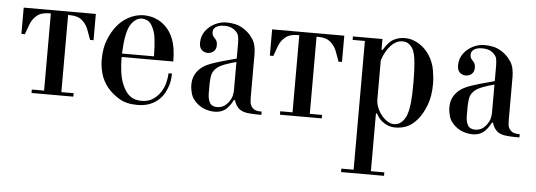

<svg xmlns="http://www.w3.org/2000/svg" viewBox="-48 -590 2785 997"><g transform="rotate(5 1344.5 -92.0)"><path d="M40 -438H416V-301H398Q387 -333 378.5 -354.5Q370 -376 356 -391Q339 -409 321 -414.5Q303 -420 285 -420H273V-18H337V0H119V-18H183V-420H171Q153 -420 135 -414.5Q117 -409 100 -391Q86 -376 77.5 -354.5Q69 -333 58 -301H40Z M838 -227H569V-218Q569 -188 573.5 -152Q578 -116 589 -89Q606 -46 630.5 -27.5Q655 -9 691 -9Q729 -9 755.5 -28.5Q782 -48 797 -77Q808 -97 813 -120Q818 -143 819 -164H837Q837 -153 834.5 -131Q832 -109 821 -83Q815 -67 803.5 -50Q792 -33 774 -18.5Q756 -4 730.5 5Q705 14 671 14Q614 14 577 -8.5Q540 -31 517 -58Q488 -93 477.5 -131Q467 -169 467 -203Q467 -266 485 -309.5Q503 -353 524 -379Q544 -404 564.5 -418.5Q585 -433 604 -440.5Q623 -448 639 -450.5Q655 -453 666 -453Q681 -453 701.5 -449Q722 -445 743 -434Q764 -423 783.5 -403Q803 -383 817 -352Q829 -324 833.5 -293Q838 -262 838 -236ZM569 -245H736Q735 -305 730.5 -338Q726 -371 715 -393Q701 -422 684.5 -428.5Q668 -435 657 -435Q649 -435 638.5 -431.5Q628 -428 617.5 -419Q607 -410 597.5 -394Q588 -378 582 -353Q576 -330 573 -299Q570 -268 569 -245Z M1165 -271V-351Q1165 -372 1161.5 -388.5Q1158 -405 1138 -420Q1126 -429 1113 -432Q1100 -435 1086 -435Q1068 -435 1056.5 -431Q1045 -427 1038.5 -421Q1032 -415 1030 -408.5Q1028 -402 1028 -396Q1028 -385 1032.5 -378Q1037 -371 1043 -365Q1048 -360 1052 -352.5Q1056 -345 1056 -331Q1056 -309 1042.5 -298Q1029 -287 1012 -287Q995 -287 981.5 -298.5Q968 -310 968 -336Q968 -372 988 -398.5Q1008 -425 1037 -439Q1054 -447 1068.5 -450Q1083 -453 1098 -453Q1118 -453 1142.5 -448Q1167 -443 1194 -424Q1217 -408 1236 -379.5Q1255 -351 1255 -300V-74Q1255 -64 1256.5 -50.5Q1258 -37 1267 -26Q1276 -15 1287.5 -11.5Q1299 -8 1311 -8H1318V9H1297Q1270 9 1246 6Q1222 3 1205 -8Q1194 -16 1186 -29Q1178 -42 1175 -55H1169Q1152 -21 1130 -3.5Q1108 14 1074 14Q1052 14 1028 6.5Q1004 -1 984 -18Q957 -41 949.5 -67Q942 -93 942 -114Q942 -144 952 -164.5Q962 -185 977.5 -199.5Q993 -214 1013 -223.5Q1033 -233 1053 -239Q1057 -240 1064.5 -242.5Q1072 -245 1085 -249Q1098 -253 1117.5 -258Q1137 -263 1165 -271ZM1165 -105V-253Q1153 -250 1138 -245.5Q1123 -241 1108 -235.5Q1093 -230 1080.5 -223Q1068 -216 1060 -208Q1043 -191 1039.5 -168.5Q1036 -146 1036 -126V-79Q1036 -50 1046.5 -30.5Q1057 -11 1086 -11Q1100 -11 1114 -17Q1128 -23 1142 -40Q1157 -59 1161 -76Q1165 -93 1165 -105Z M1335 -438H1711V-301H1693Q1682 -333 1673.5 -354.5Q1665 -376 1651 -391Q1634 -409 1616 -414.5Q1598 -420 1580 -420H1568V-18H1632V0H1414V-18H1478V-420H1466Q1448 -420 1430 -414.5Q1412 -409 1395 -391Q1381 -376 1372.5 -354.5Q1364 -333 1353 -301H1335Z M1910 -382H1916Q1942 -426 1969 -439.5Q1996 -453 2025 -453Q2049 -453 2068.5 -446Q2088 -439 2104 -428.5Q2120 -418 2132.5 -405Q2145 -392 2153 -380Q2178 -342 2185 -300.5Q2192 -259 2192 -230Q2192 -164 2174 -117.5Q2156 -71 2132 -42Q2106 -11 2078 1.5Q2050 14 2015 14Q2013 14 2001.5 13Q1990 12 1975 6Q1960 0 1944 -13Q1928 -26 1916 -50H1910V251H1980V269H1756V251H1820V-420H1756V-438H1910ZM1911 -327V-124Q1911 -103 1919.5 -81.5Q1928 -60 1942 -42.5Q1956 -25 1973 -14Q1990 -3 2007 -3Q2015 -3 2025 -5.5Q2035 -8 2045.5 -16.5Q2056 -25 2065 -40.5Q2074 -56 2080 -82Q2083 -95 2086.5 -127Q2090 -159 2090 -227Q2090 -260 2089 -283.5Q2088 -307 2086.5 -323.5Q2085 -340 2083.5 -351.5Q2082 -363 2080 -371Q2078 -378 2074.5 -389Q2071 -400 2063.5 -410Q2056 -420 2044.5 -427.5Q2033 -435 2015 -435Q1997 -435 1982 -427Q1967 -419 1955 -406Q1941 -391 1929.5 -370.5Q1918 -350 1911 -327Z M2510 -271V-351Q2510 -372 2506.5 -388.5Q2503 -405 2483 -420Q2471 -429 2458 -432Q2445 -435 2431 -435Q2413 -435 2401.5 -431Q2390 -427 2383.5 -421Q2377 -415 2375 -408.5Q2373 -402 2373 -396Q2373 -385 2377.5 -378Q2382 -371 2388 -365Q2393 -360 2397 -352.5Q2401 -345 2401 -331Q2401 -309 2387.5 -298Q2374 -287 2357 -287Q2340 -287 2326.5 -298.5Q2313 -310 2313 -336Q2313 -372 2333 -398.5Q2353 -425 2382 -439Q2399 -447 2413.5 -450Q2428 -453 2443 -453Q2463 -453 2487.5 -448Q2512 -443 2539 -424Q2562 -408 2581 -379.5Q2600 -351 2600 -300V-74Q2600 -64 2601.5 -50.5Q2603 -37 2612 -26Q2621 -15 2632.5 -11.5Q2644 -8 2656 -8H2663V9H2642Q2615 9 2591 6Q2567 3 2550 -8Q2539 -16 2531 -29Q2523 -42 2520 -55H2514Q2497 -21 2475 -3.5Q2453 14 2419 14Q2397 14 2373 6.5Q2349 -1 2329 -18Q2302 -41 2294.5 -67Q2287 -93 2287 -114Q2287 -144 2297 -164.5Q2307 -185 2322.5 -199.5Q2338 -214 2358 -223.5Q2378 -233 2398 -239Q2402 -240 2409.5 -242.5Q2417 -245 2430 -249Q2443 -253 2462.5 -258Q2482 -263 2510 -271ZM2510 -105V-253Q2498 -250 2483 -245.5Q2468 -241 2453 -235.5Q2438 -230 2425.5 -223Q2413 -216 2405 -208Q2388 -191 2384.5 -168.5Q2381 -146 2381 -126V-79Q2381 -50 2391.5 -30.5Q2402 -11 2431 -11Q2445 -11 2459 -17Q2473 -23 2487 -40Q2502 -59 2506 -76Q2510 -93 2510 -105Z"/></g></svg>

Font: EIisabethische
Style: Book
Weight: 400
Designer: Salychow
Version: Version 1.3